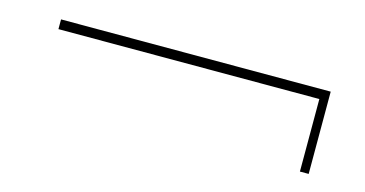

<svg xmlns="http://www.w3.org/2000/svg" viewBox="-35 -530 724 381"><g transform="rotate(15 327.0 -339.5)"><path d="M55 -404V-424H609V-255H591V-404Z"/></g></svg>

Font: SVN-Poppins Thin
Style: Regular
Weight: 100
Designer: Ninad Kale (Devanagari), Jonny Pinhorn (Latin)
Foundry: Indian Type Foundry
Version: Version 3.002 2017